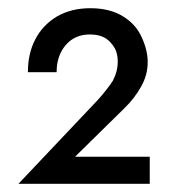

<svg xmlns="http://www.w3.org/2000/svg" viewBox="-20 -730 411 468"><path d="M219 -487 25 -282H345V-348H163L282 -465Q308 -490 324 -519Q340 -547 340 -579Q340 -608 325 -640Q311 -671 280 -690Q248 -710 200 -710Q154 -710 119 -690Q84 -669 66 -634Q48 -600 48 -554H118Q118 -595 141 -621Q163 -646 199 -646Q222 -646 237 -637Q251 -628 260 -612Q267 -599 267 -580Q267 -556 255 -533Q242 -513 219 -487Z"/></svg>

Font: NM-font
Style: Medium
Weight: 500
Designer: ""
Foundry: ""
Version: ""